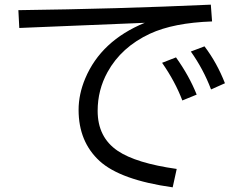

<svg xmlns="http://www.w3.org/2000/svg" viewBox="-20 -761 1020 816"><path d="M58.1 -717.8Q477.5 -723.1 876 -741.2L881.3 -669.9Q717.3 -664.1 617.2 -617.7Q495.6 -561 437 -454.6Q395 -378.4 395 -290Q395 -177.7 480 -120.1Q558.1 -67.4 731 -43L713.9 35.2Q491.7 3.9 403.3 -76.7Q314 -158.7 314 -293.9Q314 -360.4 342.3 -427.7Q409.7 -587.9 595.2 -664.1L548.3 -662.1Q343.3 -654.3 106.4 -644L62 -642.1ZM754.9 -334Q724.6 -414.1 668.9 -494.1L728 -517.1Q784.2 -438.5 815.9 -358.9ZM877 -380.9Q844.2 -467.3 791 -542L849.1 -564Q901.9 -494.6 936 -407.2Z"/></svg>

Font: FORM UDPGothic
Style: Regular
Weight: 400
Foundry: Pronama LLC
Version: Version 1.05101